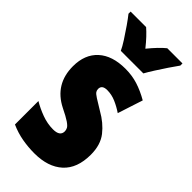

<svg xmlns="http://www.w3.org/2000/svg" viewBox="-245 -821 885 885"><g transform="rotate(45 198.0 -378.0)"><path d="M372 -170Q372 -81 322 -35.5Q272 10 183 10Q143 10 103.5 3Q64 -4 26 -21V-174Q56 -156 92.5 -142.5Q129 -129 166 -129Q211 -129 211 -161Q211 -170 206.5 -179Q202 -188 184.5 -200Q167 -212 128 -231Q25 -283 25 -400Q25 -477 72 -520Q119 -563 205 -563Q248 -563 286 -551Q324 -539 364 -516L324 -393Q299 -410 271.5 -422Q244 -434 215 -434Q181 -434 181 -408Q181 -399 185.5 -392Q190 -385 207 -374Q224 -363 259 -342Q309 -314 340.5 -274Q372 -234 372 -170ZM131 -606Q123 -624 105 -652Q87 -680 67.5 -708Q48 -736 35 -752V-766H136Q151 -753 168 -735Q185 -717 204 -693Q244 -742 274 -766H373V-752Q359 -733 341 -706Q323 -679 306 -652.5Q289 -626 278 -606Z"/></g></svg>

Font: Noto Sans Sinhala ExtraCondensed Black
Style: Regular
Weight: 900
Width: 2
Designer: Jelle Bosma - Monotype Design Team
Foundry: Monotype Imaging Inc.
Version: Version 2.006; ttfautohint (v1.8.4.7-5d5b)